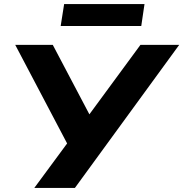

<svg xmlns="http://www.w3.org/2000/svg" viewBox="-20 -926 903 946"><path d="M149 0 326 -240 324 -194 55 -705H240L425 -354H414L672 -705H863L349 0ZM279 -798 296 -906H692L676 -798Z"/></svg>

Font: Nunito Sans 7pt SemiExpanded ExtraBold
Style: Italic
Weight: 800
Width: 6
Italic angle: -9°
Designer: Vernon Adams
Foundry: Vernon Adams
Version: Version 3.101;gftools[0.9.27]